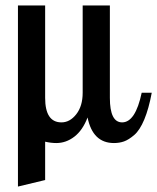

<svg xmlns="http://www.w3.org/2000/svg" viewBox="-20 -520 578 706"><path d="M46 166V-500H146V-160Q146 -70 206 -70Q237 -70 260.5 -100Q284 -130 284 -179V-500H384V-160Q384 -70 429 -70Q478 -70 501 -179H538Q527 -120 510.5 -80.5Q494 -41 473.5 -23.5Q453 -6 436 0Q419 6 399 6Q321 6 302 -88Q284 -41 253.5 -17.5Q223 6 187 6Q168 6 146 1V142Z"/></svg>

Font: Lobster Two
Style: Regular
Weight: 400
Designer: Pablo Impallari
Foundry: Pablo Impallari. www.impallari.com
Version: Version 1.006